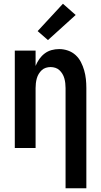

<svg xmlns="http://www.w3.org/2000/svg" viewBox="-20 -790 540 1025"><path d="M330 215V-320Q330 -333 328.5 -346Q327 -359 323.5 -371.5Q320 -384 313.5 -395Q307 -406 297.5 -415Q288 -424 275.5 -428Q263 -432 250 -432Q237 -432 224.5 -428Q212 -424 202.5 -415Q193 -406 186.5 -395Q180 -384 176.5 -371.5Q173 -359 171.5 -346Q170 -333 170 -320V0H59V-520H170V-438Q178 -458 190 -475Q202 -492 218.5 -504.5Q235 -517 255 -522.5Q275 -528 296 -528Q320 -528 343 -520Q366 -512 383.5 -496Q401 -480 412 -458.5Q423 -437 429.5 -414Q436 -391 438.5 -367.5Q441 -344 441 -320V215ZM236 -576 181 -624 316 -770 384 -710Z"/></svg>

Font: Iosevka SS08 Regular
Style: Bold
Weight: 700
Monospace: yes
Designer: Belleve Invis
Foundry: Belleve Invis
Version: Version 16.3.4; ttfautohint (v1.8.4)